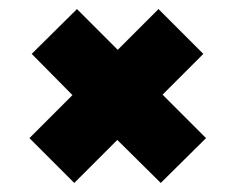

<svg xmlns="http://www.w3.org/2000/svg" viewBox="-20 -486 536 424"><path d="M435 -181 335 -82 239 -177 144 -82 45 -181 140 -276 50 -367 150 -466 240 -376 330 -466 429 -367 339 -277Z"/></svg>

Font: Raleway-v4020 ExtraBold
Style: Italic
Weight: 800
Italic angle: -12°
Designer: Matt McInerney, Pablo Impallari, Rodrigo Fuenzalida
Foundry: Matt McInerney, Pablo Impallari, Rodrigo Fuenzalida
Version: Version 4.020;PS 004.020;hotconv 1.0.88;makeotf.lib2.5.64775